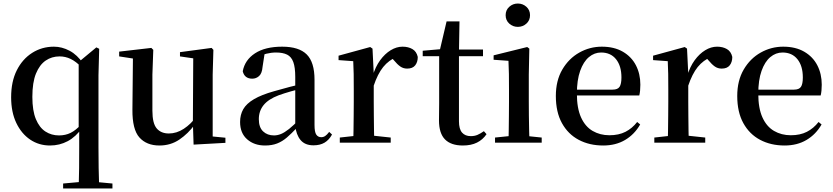

<svg xmlns="http://www.w3.org/2000/svg" viewBox="-20 -807 4709 1086"><path d="M337 259V231L448 221H510L616 231V259ZM263 16Q200 16 150.5 -17.5Q101 -51 72 -112Q43 -173 43 -257Q43 -346 75 -409.5Q107 -473 162 -508Q217 -543 285 -543Q330 -543 373.5 -520Q417 -497 450 -448L456 -446L442 -426Q410 -459 380 -473.5Q350 -488 317 -488Q273 -488 238.5 -464.5Q204 -441 183.5 -391Q163 -341 163 -259Q163 -181 183 -133Q203 -85 237 -63Q271 -41 314 -41Q350 -41 379.5 -55.5Q409 -70 440 -104L453 -84H445Q409 -33 363 -8.5Q317 16 263 16ZM425 259Q427 202 427.5 143.5Q428 85 428 27V-72L425 -83V-453V-456L525 -539L541 -531L537 -381V27Q537 85 538 143.5Q539 202 541 259Z M882 16Q809 16 768.5 -29.5Q728 -75 729 -187L732 -492L758 -472L654 -488V-515L836 -536L847 -525L842 -385V-181Q842 -109 866.5 -80.5Q891 -52 935 -52Q979 -52 1019.5 -78.5Q1060 -105 1092 -149L1121 -103H1082Q1044 -51 994.5 -17.5Q945 16 882 16ZM1075 11 1071 -111V-113L1073 -477L998 -488V-512L1177 -536L1187 -525L1183 -385V-35L1255 -28V1Z M1479 16Q1418 16 1378 -19Q1338 -54 1338 -117Q1338 -158 1356 -189.5Q1374 -221 1416.5 -246Q1459 -271 1530 -291Q1571 -303 1619 -315.5Q1667 -328 1707 -337V-312Q1667 -302 1626.5 -290.5Q1586 -279 1556 -268Q1498 -246 1471 -212.5Q1444 -179 1444 -133Q1444 -87 1468 -64Q1492 -41 1530 -41Q1549 -41 1569 -49Q1589 -57 1615 -77.5Q1641 -98 1676 -135L1689 -84H1659Q1629 -52 1603 -29.5Q1577 -7 1547.5 4.5Q1518 16 1479 16ZM1753 15Q1705 15 1680 -15Q1655 -45 1650 -96V-99V-372Q1650 -426 1639 -456Q1628 -486 1604 -498Q1580 -510 1541 -510Q1514 -510 1486 -503Q1458 -496 1423 -480L1477 -506L1465 -428Q1462 -392 1445.5 -377Q1429 -362 1407 -362Q1363 -362 1353 -404Q1365 -468 1422.5 -505.5Q1480 -543 1576 -543Q1671 -543 1715 -499Q1759 -455 1759 -356V-100Q1759 -60 1769 -45.5Q1779 -31 1797 -31Q1809 -31 1819 -37.5Q1829 -44 1842 -61L1858 -46Q1841 -15 1815.5 0Q1790 15 1753 15Z M1902 0V-29L2011 -41H2078L2190 -29V0ZM1978 0Q1979 -25 1979.5 -66.5Q1980 -108 1980.5 -153Q1981 -198 1981 -232V-301Q1981 -352 1980.5 -388.5Q1980 -425 1978 -461L1895 -467V-492L2074 -541L2087 -532L2094 -390V-389V-232Q2094 -198 2094.5 -153Q2095 -108 2095.5 -66.5Q2096 -25 2097 0ZM2093 -320 2065 -377H2088Q2103 -429 2130 -466Q2157 -503 2190 -523Q2223 -543 2257 -543Q2289 -543 2312.5 -529.5Q2336 -516 2343 -485Q2343 -456 2328.5 -437.5Q2314 -419 2283 -419Q2261 -419 2244 -431Q2227 -443 2209 -465L2186 -490L2226 -486Q2179 -467 2147.5 -428Q2116 -389 2093 -320Z M2520 -489V-527H2712V-489ZM2598 16Q2531 16 2497 -18.5Q2463 -53 2463 -126Q2463 -152 2463.5 -173Q2464 -194 2464 -223V-489H2371V-520L2485 -530L2466 -516L2506 -686H2579L2576 -511V-500V-121Q2576 -77 2593.5 -57Q2611 -37 2643 -37Q2664 -37 2680.5 -44Q2697 -51 2717 -65L2732 -48Q2711 -17 2678 -0.5Q2645 16 2598 16Z M2780 0V-29L2888 -40H2937L3044 -29V0ZM2856 0Q2857 -25 2857.5 -66.5Q2858 -108 2858.5 -153Q2859 -198 2859 -232V-300Q2859 -350 2858.5 -388.5Q2858 -427 2856 -463L2772 -469V-494L2962 -541L2974 -532L2971 -385V-232Q2971 -198 2971.5 -153Q2972 -108 2973 -66.5Q2974 -25 2975 0ZM2909 -655Q2881 -655 2860.5 -673.5Q2840 -692 2840 -721Q2840 -750 2860.5 -768.5Q2881 -787 2909 -787Q2937 -787 2957.5 -768.5Q2978 -750 2978 -721Q2978 -692 2957.5 -673.5Q2937 -655 2909 -655Z M3392 16Q3314 16 3253.5 -16Q3193 -48 3158.5 -110.5Q3124 -173 3124 -264Q3124 -351 3160.5 -413.5Q3197 -476 3256.5 -509.5Q3316 -543 3384 -543Q3454 -543 3503 -514.5Q3552 -486 3577 -437.5Q3602 -389 3602 -328Q3602 -292 3596 -267H3174V-300H3445Q3474 -300 3484.5 -316Q3495 -332 3495 -369Q3495 -434 3464.5 -472Q3434 -510 3380 -510Q3342 -510 3311 -484Q3280 -458 3261.5 -406Q3243 -354 3243 -277Q3243 -195 3266.5 -143Q3290 -91 3332 -66.5Q3374 -42 3427 -42Q3480 -42 3518 -61.5Q3556 -81 3584 -117L3601 -103Q3569 -47 3516 -15.5Q3463 16 3392 16Z M3681 0V-29L3790 -41H3857L3969 -29V0ZM3757 0Q3758 -25 3758.5 -66.5Q3759 -108 3759.5 -153Q3760 -198 3760 -232V-301Q3760 -352 3759.5 -388.5Q3759 -425 3757 -461L3674 -467V-492L3853 -541L3866 -532L3873 -390V-389V-232Q3873 -198 3873.5 -153Q3874 -108 3874.5 -66.5Q3875 -25 3876 0ZM3872 -320 3844 -377H3867Q3882 -429 3909 -466Q3936 -503 3969 -523Q4002 -543 4036 -543Q4068 -543 4091.5 -529.5Q4115 -516 4122 -485Q4122 -456 4107.5 -437.5Q4093 -419 4062 -419Q4040 -419 4023 -431Q4006 -443 3988 -465L3965 -490L4005 -486Q3958 -467 3926.5 -428Q3895 -389 3872 -320Z M4418 16Q4340 16 4279.5 -16Q4219 -48 4184.5 -110.5Q4150 -173 4150 -264Q4150 -351 4186.5 -413.5Q4223 -476 4282.5 -509.5Q4342 -543 4410 -543Q4480 -543 4529 -514.5Q4578 -486 4603 -437.5Q4628 -389 4628 -328Q4628 -292 4622 -267H4200V-300H4471Q4500 -300 4510.5 -316Q4521 -332 4521 -369Q4521 -434 4490.5 -472Q4460 -510 4406 -510Q4368 -510 4337 -484Q4306 -458 4287.5 -406Q4269 -354 4269 -277Q4269 -195 4292.5 -143Q4316 -91 4358 -66.5Q4400 -42 4453 -42Q4506 -42 4544 -61.5Q4582 -81 4610 -117L4627 -103Q4595 -47 4542 -15.5Q4489 16 4418 16Z"/></svg>

Font: Noto Serif JP ExtraLight SemiBold
Style: Regular
Weight: 600
Version: Version 2.003-H1;hotconv 1.1.1;makeotfexe 2.6.0